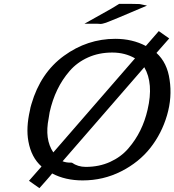

<svg xmlns="http://www.w3.org/2000/svg" viewBox="-20 -915 903 994"><path d="M417 -792 556 -870 597 -895H610H656Q664 -895 680 -894.5Q696 -894 703 -894L741 -886L597 -825Q572 -815 555.5 -808Q539 -801 529 -797.5Q519 -794 511.5 -792.5Q504 -791 502 -791Q500 -791 494 -791.5Q488 -792 485 -792ZM135 -344Q137 -358 143 -377Q190 -538 311 -626Q432 -714 577 -714Q665 -714 735 -677L802 -754L856 -716L790 -641Q846 -590 858 -502Q872 -411 844.5 -317.5Q817 -224 758.5 -149.5Q700 -75 607.5 -28Q515 19 408 19Q318 19 250 -17Q246 -11 217 22L184 59L130 21L195 -53Q142 -100 127 -183Q114 -253 135 -344ZM237 -334Q233 -314 232 -303Q210 -194 256 -126Q380 -269 467 -369L679 -613Q627 -643 561 -643Q492 -643 435.5 -617.5Q379 -592 340.5 -547.5Q302 -503 276.5 -450Q251 -397 237 -334ZM304 -80Q324 -72 352 -73Q383 -51 424 -51Q493 -51 549.5 -76.5Q606 -102 644 -146Q682 -190 706.5 -240Q731 -290 744 -347Q776 -483 727 -567Q675 -506 516 -324Z"/></svg>

Font: Coval
Style: Medium Italic
Weight: 500
Foundry: Context Ltd
Version: Version 001.000